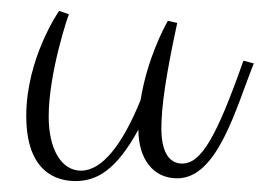

<svg xmlns="http://www.w3.org/2000/svg" viewBox="-20 -350 484 351"><path d="M233 -113C233 -62 258 -24 304 -24C378 -24 411 -152 444 -234L425 -239C376 -100 348 -51 313 -51C287 -51 275 -76 275 -115C275 -155 283 -211 304 -308L287 -312C280 -300 249 -242 237 -167C204 -86 167 -38 128 -38C93 -38 69 -76 69 -137C69 -217 105 -323 106 -324L88 -330C88 -330 28 -244 28 -138C28 -33 86 -19 118 -19C158 -19 193 -40 233 -113Z"/></svg>

Font: Clicker Script
Style: Regular
Weight: 400
Designer: Astigmatic (AOETI)
Foundry: Astigmatic (AOETI)
Version: Version 1.000